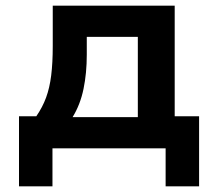

<svg xmlns="http://www.w3.org/2000/svg" viewBox="-20 -523 761 677"><path d="M47 134V-113H108Q130 -145 142.5 -179Q155 -213 160.5 -257Q166 -301 166 -361V-503H596V-113H682V134H564V0H165V134ZM236 -110H466V-393H286V-330Q286 -265 274.5 -209.5Q263 -154 236 -110Z"/></svg>

Font: Nunito Sans 6pt
Style: Bold
Weight: 700
Version: Version 3.101;gftools[0.9.27]